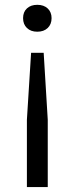

<svg xmlns="http://www.w3.org/2000/svg" viewBox="-20 -568 302 778"><path d="M131 -548.5Q157.5 -548.5 173.2 -533.8Q189 -519 189 -494.5Q189 -469.5 173.2 -454.5Q157.5 -439.5 131 -439.5Q105 -439.5 89.2 -454.5Q73.5 -469.5 73.5 -494.5Q73.5 -519.5 89.2 -534Q105 -548.5 131 -548.5ZM106 -354H157L173.5 -82.5V190H89V-82.5Z"/></svg>

Font: Encode Sans Semi Expanded
Style: Regular
Weight: 400
Width: 6
Designer: Multiple Designers
Foundry: Impallari Type
Version: Version 3.000; ttfautohint (v1.8.3) -l 8 -r 50 -G 200 -x 14 